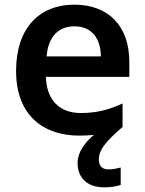

<svg xmlns="http://www.w3.org/2000/svg" viewBox="-20 -572 621 824"><path d="M404 113C404 76 426 41 506 -27V-128C447 -101 396 -87 326 -87C234 -87 180 -144 177 -242H535V-306C535 -461 445 -552 299 -552C149 -552 49 -452 49 -267C49 -82 161 10 320 10C343 10 364 9 383 7C344 39 313 82 313 127C313 191 354 232 427 232C457 232 478 228 498 222V147C486 150 467 155 445 155C420 155 404 141 404 113ZM299 -459C376 -459 412 -405 413 -330H180C187 -415 231 -459 299 -459Z"/></svg>

Font: Noto Sans Bengali SemiBold
Style: Regular
Weight: 600
Designer: Jelle Bosma - Monotype Design Team
Foundry: Monotype Imaging Inc.
Version: Version 2.003